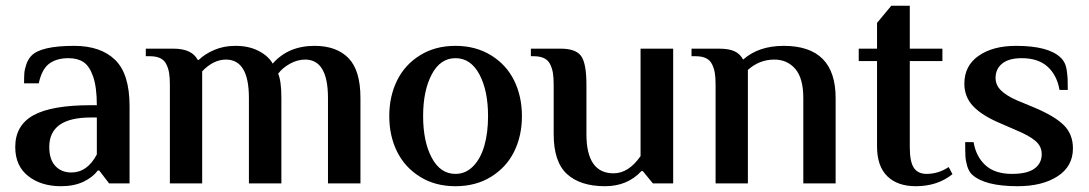

<svg xmlns="http://www.w3.org/2000/svg" viewBox="-20 -640 3801 670"><path d="M192.9 9.8Q123.5 9.8 78.4 -25.6Q33.2 -61 33.2 -127Q33.2 -202.6 96.7 -237.8Q160.2 -272.9 296.9 -272.9H317.9Q317.9 -335 305.2 -372.1Q292.5 -409.2 271.7 -423.1Q251 -437 219.2 -437Q177.7 -437 151.9 -418Q126 -398.9 115.2 -349.1H64Q64 -371.1 64.9 -384.5Q65.9 -397.9 71.8 -415.3Q77.6 -432.6 88.9 -444.8Q121.6 -480 238.8 -480Q331.1 -480 381.6 -431.2Q432.1 -382.3 432.1 -270V0H360.8L326.2 -44.9H320.8Q304.7 -22 271.7 -6.1Q238.8 9.8 192.9 9.8ZM229 -38.1Q284.7 -38.1 317.9 -101.1V-230H296.9Q151.9 -230 151.9 -127Q151.9 -83.5 173.1 -60.8Q194.3 -38.1 229 -38.1Z M572.8 0V-344.2Q572.8 -369.1 570.1 -385.5Q567.4 -401.9 560.3 -416Q553.2 -430.2 539.1 -437Q524.9 -443.8 502.9 -443.8H488.8V-470.2H585Q649.4 -470.2 669.9 -431.2H673.8Q694.8 -451.7 727.8 -465.8Q760.7 -480 801.8 -480Q848.1 -480 882.3 -462.4Q916.5 -444.8 931.6 -418Q985.8 -480 1077.6 -480Q1154.3 -480 1196 -437.3Q1237.8 -394.5 1237.8 -297.9V0H1124.5V-297.9Q1124.5 -432.1 1044.9 -432.1Q1017.6 -432.1 991.5 -417.5Q965.3 -402.8 950.7 -382.8Q961.9 -356.9 961.9 -297.9V0H848.6V-297.9Q848.6 -432.1 768.6 -432.1Q724.6 -432.1 685.5 -391.1V0Z M1569.3 9.8Q1498.5 9.8 1445.6 -23.2Q1392.6 -56.2 1365.5 -111.1Q1338.4 -166 1338.4 -234.9Q1338.4 -303.7 1365.5 -358.9Q1392.6 -414.1 1445.6 -447Q1498.5 -480 1569.3 -480Q1640.1 -480 1693.6 -447Q1747.1 -414.1 1774.2 -358.9Q1801.3 -303.7 1801.3 -234.9Q1801.3 -166 1774.2 -111.1Q1747.1 -56.2 1693.8 -23.2Q1640.6 9.8 1569.3 9.8ZM1569.3 -33.2Q1605 -33.2 1631.1 -59.8Q1657.2 -86.4 1670.2 -131.6Q1683.1 -176.8 1683.1 -234.9Q1683.1 -324.2 1652.8 -380.6Q1622.6 -437 1569.3 -437Q1516.6 -437 1486.6 -380.4Q1456.5 -323.7 1456.5 -234.9Q1456.5 -146 1486.6 -89.6Q1516.6 -33.2 1569.3 -33.2Z M2091.3 9.8Q2004.9 9.8 1958.5 -32.7Q1912.1 -75.2 1912.1 -171.9V-344.2Q1912.1 -369.1 1909.4 -385.5Q1906.7 -401.9 1899.7 -416Q1892.6 -430.2 1878.4 -437Q1864.3 -443.8 1842.3 -443.8H1832.5V-470.2H1936.5Q1989.3 -470.2 2007.8 -444.6Q2026.4 -418.9 2026.4 -344.2V-171.9Q2026.4 -35.2 2121.1 -35.2Q2173.3 -35.2 2215.3 -95.2V-470.2H2329.1V0H2258.3L2223.1 -43H2218.3Q2169.4 9.8 2091.3 9.8Z M2477.1 0V-344.2Q2477.1 -369.1 2474.4 -385.5Q2471.7 -401.9 2464.6 -416Q2457.5 -430.2 2443.4 -437Q2429.2 -443.8 2407.2 -443.8H2393.1V-470.2H2489.3Q2523.9 -470.2 2543.5 -460.9Q2563 -451.7 2573.2 -432.1Q2627.4 -480 2714.8 -480Q2896 -480 2896 -297.9V0H2783.2V-297.9Q2783.2 -367.2 2755.1 -399.7Q2727.1 -432.1 2682.1 -432.1Q2629.9 -432.1 2589.8 -396V0Z M3175.8 9.8Q3111.8 9.8 3076.2 -25.1Q3040.5 -60.1 3040.5 -128.9V-426.8H2976.6V-470.2H3040.5V-560.1L3090.3 -620.1H3154.8V-470.2H3268.6V-426.8H3154.8V-126Q3154.8 -75.7 3168.9 -54.4Q3183.1 -33.2 3213.4 -33.2Q3254.9 -33.2 3290.5 -57.1L3303.7 -32.2Q3251.5 9.8 3175.8 9.8Z M3531.2 9.8Q3416 9.8 3372.1 -30.8Q3360.8 -41.5 3355.2 -60.5Q3349.6 -79.6 3348.9 -95.5Q3348.1 -111.3 3348.1 -144H3377.4Q3386.2 -92.8 3419.2 -63Q3452.1 -33.2 3511.2 -33.2Q3564.9 -33.2 3590.1 -51.8Q3615.2 -70.3 3615.2 -102.1Q3615.2 -129.4 3593.3 -148.2Q3571.3 -167 3525.4 -186L3470.2 -210Q3407.7 -236.3 3376.5 -268.8Q3345.2 -301.3 3345.2 -348.1Q3345.2 -410.6 3395 -445.3Q3444.8 -480 3525.4 -480Q3638.7 -480 3681.2 -439Q3689.9 -430.7 3695.3 -419.7Q3700.7 -408.7 3702.9 -391.8Q3705.1 -375 3705.6 -362.8Q3706.1 -350.6 3706.1 -326.2H3677.2Q3668.5 -377.4 3635.7 -407.2Q3603 -437 3545.4 -437Q3500.5 -437 3477.3 -418.2Q3454.1 -399.4 3454.1 -368.2Q3454.1 -343.3 3472.9 -324.7Q3491.7 -306.2 3528.3 -290L3588.4 -265.1Q3660.2 -234.9 3692.1 -203.4Q3724.1 -171.9 3724.1 -122.1Q3724.1 -59.6 3670.7 -24.9Q3617.2 9.8 3531.2 9.8Z"/></svg>

Font: El Messiri SemiBold
Style: Regular
Weight: 600
Designer: Mohamed Gaber
Foundry: Kief Type Foundry
Version: Version 2.007;PS 002.007;hotconv 1.0.88;makeotf.lib2.5.64775